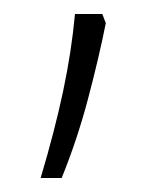

<svg xmlns="http://www.w3.org/2000/svg" viewBox="-20 -124 226 274"><path d="M131 -91Q121 -41 105.5 17.5Q90 76 68 130H38Q58 63 70 6.5Q82 -50 87 -104H126Z"/></svg>

Font: Noto Sans Lao ExtraCondensed ExtraLight
Style: Regular
Weight: 200
Width: 2
Designer: Monotype Design Team
Foundry: Monotype Imaging Inc.
Version: Version 2.003; ttfautohint (v1.8.4.7-5d5b)